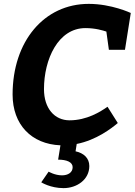

<svg xmlns="http://www.w3.org/2000/svg" viewBox="-20 -737 695 991"><path d="M300 168C263 168 231 149 231 149L193 204C193 204 240 234 308 234C377 234 441 190 441 120C441 79 412 53 370 44L376 6C477 -14 555 -74 588 -102L535 -186C498 -160 428 -116 339 -116C262 -116 207 -177 207 -277C207 -431 280 -592 421 -592C472 -592 511 -580 529 -574L542 -480H625L655 -670C655 -670 556 -717 438 -717C208 -717 45 -524 45 -249C45 -94 142 7 292 13L280 87C325 87 355 100 355 126C355 154 330 168 300 168Z"/></svg>

Font: Bitter
Style: Bold Italic
Weight: 700
Designer: Sol Matas
Foundry: Sol Matas
Version: Version 1.002